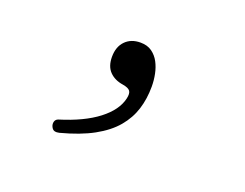

<svg xmlns="http://www.w3.org/2000/svg" viewBox="-65 -243 730 573"><g transform="rotate(20 300.0 43.5)"><path d="M161 211Q153 213 146.5 211.5Q140 210 136 202Q132 194 134 186Q136 178 144 175Q219 152 262.5 118.5Q306 85 315 46Q319 29 313.5 21.5Q308 14 290 11Q263 7 247 -9.5Q231 -26 231 -56Q231 -88 249 -106.5Q267 -125 297 -125Q319 -125 333.5 -114.5Q348 -104 356.5 -88Q365 -72 369 -52.5Q373 -33 373 -13Q373 26 362.5 59.5Q352 93 328 121.5Q304 150 263 172.5Q222 195 161 211Z"/></g></svg>

Font: Maple Mono ExtraLight
Style: Regular
Weight: 275
Monospace: yes
Designer: subframe7536
Version: Version 7.000